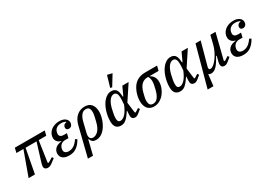

<svg xmlns="http://www.w3.org/2000/svg" viewBox="7 -1788 4161 2993"><g transform="rotate(-30 2087.0 -291.5)"><path d="M189 -434H63L83 -518H621L600 -434H464L409 -61L423 -50L509 -102L527 -74L461 -24Q433 -3 414.5 4.5Q396 12 373 12Q346 12 329 -3Q312 -18 312 -46Q312 -59 316 -75.5Q320 -92 328 -119L425 -434H228L146 0H32Z M823 -229Q778 -229 749.5 -206Q721 -183 710 -143Q706 -128 706 -113Q706 -84 727.5 -66.5Q749 -49 787 -49Q835 -49 877 -75Q919 -101 962 -164L994 -146Q970 -102 943.5 -72Q917 -42 888.5 -23Q860 -4 828 4Q796 12 760 12Q688 12 648.5 -18.5Q609 -49 609 -105Q609 -157 647 -194.5Q685 -232 761 -240L762 -246Q719 -256 695.5 -285Q672 -314 672 -353Q672 -388 687 -420Q702 -452 730 -476.5Q758 -501 797.5 -515.5Q837 -530 885 -530Q952 -530 991 -501Q1030 -472 1030 -427Q1030 -395 1012 -373.5Q994 -352 962 -352Q937 -352 925.5 -365Q914 -378 914 -397Q914 -418 929.5 -438Q945 -458 978 -460V-468Q961 -478 941.5 -483Q922 -488 896 -488Q846 -488 813.5 -464.5Q781 -441 771 -399Q767 -383 767 -368Q767 -339 787 -323.5Q807 -308 845 -308H900L881 -229Z M1114 -324Q1139 -425 1199.5 -477.5Q1260 -530 1343 -530Q1424 -530 1463.5 -480.5Q1503 -431 1503 -346Q1503 -314 1495.5 -275Q1488 -236 1473 -196Q1458 -156 1436 -118.5Q1414 -81 1385.5 -52Q1357 -23 1322 -5.5Q1287 12 1247 12Q1206 12 1183 -4.5Q1160 -21 1149 -57H1139L1076 200H984ZM1221 -44Q1272 -44 1315 -89.5Q1358 -135 1381 -226Q1391 -265 1397 -291.5Q1403 -318 1406.5 -337Q1410 -356 1411.5 -369Q1413 -382 1413 -393Q1413 -434 1397 -460Q1381 -486 1338 -486Q1290 -486 1257.5 -444.5Q1225 -403 1208 -332L1165 -157Q1153 -106 1166 -75Q1179 -44 1221 -44Z M1953 -248 1969 -117Q1972 -87 1977 -58L1989 -52L2055 -93L2074 -66L2025 -26Q1999 -4 1981.5 4Q1964 12 1945 12Q1918 12 1900.5 -4Q1883 -20 1883 -52Q1883 -63 1883 -75.5Q1883 -88 1885 -111L1887 -142H1881L1871 -127Q1843 -85 1820.5 -58.5Q1798 -32 1777 -16Q1756 0 1735.5 6Q1715 12 1692 12Q1576 12 1576 -130Q1576 -172 1583.5 -218.5Q1591 -265 1605.5 -309.5Q1620 -354 1641.5 -394Q1663 -434 1690.5 -464Q1718 -494 1751 -512Q1784 -530 1823 -530Q1871 -530 1899.5 -502.5Q1928 -475 1935 -406L1939 -365H1947L2018 -518H2131ZM1723 -57Q1760 -57 1800.5 -95Q1841 -133 1878 -213L1893 -246L1897 -302Q1899 -322 1899 -334Q1899 -346 1899 -363Q1899 -423 1881.5 -447Q1864 -471 1836 -471Q1794 -471 1757.5 -426Q1721 -381 1698 -290Q1686 -241 1679 -200Q1672 -159 1672 -128Q1672 -90 1684.5 -73.5Q1697 -57 1723 -57ZM1895 -783 1983 -762 1868 -574 1836 -582Z M2465 -434 2464 -428Q2546 -385 2546 -282Q2546 -234 2527 -182Q2508 -130 2474.5 -87Q2441 -44 2393.5 -16Q2346 12 2289 12Q2211 12 2172 -37.5Q2133 -87 2133 -171Q2133 -207 2140.5 -246Q2148 -285 2161.5 -321.5Q2175 -358 2193.5 -389.5Q2212 -421 2235 -444Q2272 -481 2320 -499.5Q2368 -518 2439 -518H2643L2622 -434ZM2294 -32Q2348 -32 2381.5 -78.5Q2415 -125 2434 -201Q2447 -252 2452.5 -284Q2458 -316 2458 -345Q2458 -368 2452 -392Q2446 -416 2435 -434H2419Q2358 -434 2314 -391.5Q2270 -349 2247 -259Q2233 -206 2227.5 -177Q2222 -148 2222 -125Q2222 -84 2238 -58Q2254 -32 2294 -32Z M3019 -248 3035 -117Q3038 -87 3043 -58L3055 -52L3121 -93L3140 -66L3091 -26Q3065 -4 3047.5 4Q3030 12 3011 12Q2984 12 2966.5 -4Q2949 -20 2949 -52Q2949 -63 2949 -75.5Q2949 -88 2951 -111L2953 -142H2947L2937 -127Q2909 -85 2886.5 -58.5Q2864 -32 2843 -16Q2822 0 2801.5 6Q2781 12 2758 12Q2642 12 2642 -130Q2642 -172 2649.5 -218.5Q2657 -265 2671.5 -309.5Q2686 -354 2707.5 -394Q2729 -434 2756.5 -464Q2784 -494 2817 -512Q2850 -530 2889 -530Q2937 -530 2965.5 -502.5Q2994 -475 3001 -406L3005 -365H3013L3084 -518H3197ZM2789 -57Q2826 -57 2866.5 -95Q2907 -133 2944 -213L2959 -246L2963 -302Q2965 -322 2965 -334Q2965 -346 2965 -363Q2965 -423 2947.5 -447Q2930 -471 2902 -471Q2860 -471 2823.5 -426Q2787 -381 2764 -290Q2752 -241 2745 -200Q2738 -159 2738 -128Q2738 -90 2750.5 -73.5Q2763 -57 2789 -57Z M3335 -518H3428L3316 -108Q3313 -96 3313 -86Q3313 -57 3342 -57Q3367 -57 3399.5 -83Q3432 -109 3464 -152.5Q3496 -196 3523.5 -252.5Q3551 -309 3566 -369L3602 -518H3695L3581 -61L3596 -51L3669 -98L3689 -71L3634 -26Q3607 -3 3589.5 4.5Q3572 12 3552 12Q3525 12 3510 -3Q3495 -18 3495 -46Q3495 -57 3496.5 -69Q3498 -81 3503 -99L3525 -185L3516 -189Q3493 -148 3470.5 -111.5Q3448 -75 3424 -47.5Q3400 -20 3373.5 -4Q3347 12 3316 12Q3288 12 3271 -3H3267L3244 200H3139Z M3957 -229Q3912 -229 3883.5 -206Q3855 -183 3844 -143Q3840 -128 3840 -113Q3840 -84 3861.5 -66.5Q3883 -49 3921 -49Q3969 -49 4011 -75Q4053 -101 4096 -164L4128 -146Q4104 -102 4077.5 -72Q4051 -42 4022.5 -23Q3994 -4 3962 4Q3930 12 3894 12Q3822 12 3782.5 -18.5Q3743 -49 3743 -105Q3743 -157 3781 -194.5Q3819 -232 3895 -240L3896 -246Q3853 -256 3829.5 -285Q3806 -314 3806 -353Q3806 -388 3821 -420Q3836 -452 3864 -476.5Q3892 -501 3931.5 -515.5Q3971 -530 4019 -530Q4086 -530 4125 -501Q4164 -472 4164 -427Q4164 -395 4146 -373.5Q4128 -352 4096 -352Q4071 -352 4059.5 -365Q4048 -378 4048 -397Q4048 -418 4063.5 -438Q4079 -458 4112 -460V-468Q4095 -478 4075.5 -483Q4056 -488 4030 -488Q3980 -488 3947.5 -464.5Q3915 -441 3905 -399Q3901 -383 3901 -368Q3901 -339 3921 -323.5Q3941 -308 3979 -308H4034L4015 -229Z"/></g></svg>

Font: IBM Plex Serif Text
Style: Italic
Weight: 450
Italic angle: -14°
Designer: Mike Abbink, Paul van der Laan, Pieter van Rosmalen
Foundry: Bold Monday
Version: Version 3.001